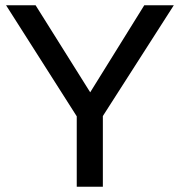

<svg xmlns="http://www.w3.org/2000/svg" viewBox="-20 -708 681 728"><path d="M370 -268V0H271V-267L3 -688H115L322 -358L527 -688H639Z"/></svg>

Font: Roundo Medium
Style: Regular
Weight: 500
Designer: Namrata Goyal (Gurmukhi), Shiva Nallaperumal (Latin)
Foundry: Indian Type Foundry
Version: Version 1.000;PS 1.0;hotconv 1.0.88;makeotf.lib2.5.647800